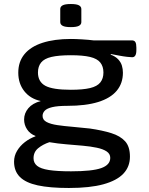

<svg xmlns="http://www.w3.org/2000/svg" viewBox="-20 -724 740 956"><path d="M323 212Q228 212 168 199Q108 186 79 157Q50 128 50 81Q50 52 65 27Q80 2 104 -16.5Q128 -35 156 -45L157 -47Q130 -57 115 -79.5Q100 -102 100 -129Q100 -160 121 -185Q142 -210 183 -221Q131 -232 101 -270Q71 -308 71 -362Q71 -417 102 -454.5Q133 -492 192 -511Q251 -530 333 -530Q355 -530 388.5 -528Q422 -526 445 -523H636Q649 -523 654 -514.5Q659 -506 659 -487V-474Q659 -439 638 -439Q631 -439 613 -441Q595 -443 574 -447Q553 -451 532 -455L531 -452Q555 -443 568.5 -428.5Q582 -414 587 -397Q592 -380 592 -362Q592 -309 561 -272Q530 -235 468.5 -216Q407 -197 315 -197Q267 -197 240 -190.5Q213 -184 202.5 -172.5Q192 -161 192 -147Q192 -127 212 -116.5Q232 -106 266 -101Q300 -96 342.5 -92.5Q385 -89 428 -84Q490 -75 534.5 -61Q579 -47 603 -20.5Q627 6 627 56Q627 106 594.5 140.5Q562 175 495 193.5Q428 212 323 212ZM334 129Q439 129 484 113Q529 97 529 62Q529 42 511 30Q493 18 462 11.5Q431 5 392 1.5Q353 -2 310 -5.5Q267 -9 226 -16Q193 -5 170 14Q147 33 147 64Q147 87 164.5 101.5Q182 116 223 122.5Q264 129 334 129ZM333 -277Q393 -277 428.5 -285.5Q464 -294 479.5 -313.5Q495 -333 495 -363Q495 -393 479.5 -412.5Q464 -432 428.5 -440.5Q393 -449 333 -449Q272 -449 236 -440.5Q200 -432 184.5 -412.5Q169 -393 169 -363Q169 -317 205.5 -297Q242 -277 333 -277ZM333 -589Q304 -589 292 -595.5Q280 -602 280 -614V-679Q280 -691 292 -697.5Q304 -704 333 -704Q361 -704 373 -697.5Q385 -691 385 -679V-614Q385 -602 373 -595.5Q361 -589 333 -589Z"/></svg>

Font: Asap Expanded Medium
Style: Regular
Weight: 500
Width: 7
Designer: Pablo Cosgaya
Foundry: Omnibus-Type
Version: Version 3.001